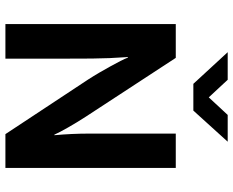

<svg xmlns="http://www.w3.org/2000/svg" viewBox="-96 -766 862 710"><g transform="rotate(90 335.0 -411.0)"><path d="M389 -695H290L173 -822H275L340 -752L405 -822H504ZM69 -630H194L411 -298Q433 -264 451.5 -231.5Q470 -199 478 -181H480Q474 -246 474 -310.5Q474 -375 474 -441V-630H601V0H476L274 -306Q261 -326 248.5 -347.5Q236 -369 225 -389Q214 -409 205.5 -425.5Q197 -442 193 -453H191Q196 -384 196.5 -320.5Q197 -257 197 -191V0H69Z"/></g></svg>

Font: Mukta Malar
Style: Bold
Weight: 700
Designer: Aadarsh Rajan, Girish Dalvi, Yashodeep Gholap
Foundry: Ek Type
Version: Version 2.538;PS 1.000;hotconv 16.6.51;makeotf.lib2.5.65220;